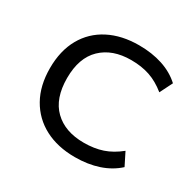

<svg xmlns="http://www.w3.org/2000/svg" viewBox="-155 -891 1102 1077"><g transform="rotate(30 395.5 -352.0)"><path d="M453 10Q341 10 258 -33.5Q175 -77 129 -158.5Q83 -240 83 -353Q83 -466 128.5 -547Q174 -628 257.5 -671Q341 -714 453 -714Q537 -714 605.5 -691.5Q674 -669 723 -624L682 -542Q630 -584 576.5 -602Q523 -620 456 -620Q335 -620 264.5 -552Q194 -484 194 -353Q194 -221 264 -153Q334 -85 456 -85Q523 -85 576.5 -103Q630 -121 682 -163L723 -81Q674 -36 605.5 -13Q537 10 453 10Z"/></g></svg>

Font: Nunito Sans 7pt SemiExpanded Medium
Style: Regular
Weight: 500
Width: 6
Designer: Vernon Adams
Foundry: Vernon Adams
Version: Version 3.101;gftools[0.9.27]